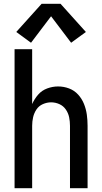

<svg xmlns="http://www.w3.org/2000/svg" viewBox="-20 -995 540 1015"><path d="M144 -769 250 -909 356 -769 434 -826 300 -975H200L66 -826ZM57 0H150V-330Q150 -353 155 -375Q160 -397 172.5 -416Q185 -435 206.5 -444.5Q228 -454 250 -454Q273 -454 294 -444.5Q315 -435 328 -416Q341 -397 345.5 -375Q350 -353 350 -330V0H443V-330Q443 -360 439 -389Q435 -418 424 -445.5Q413 -473 393 -495Q373 -517 345 -527.5Q317 -538 287 -538Q258 -538 229.5 -527.5Q201 -517 181.5 -494.5Q162 -472 150 -445V-735H57Z"/></svg>

Font: Iosevka SS08 Medium
Style: Regular
Weight: 500
Monospace: yes
Designer: Belleve Invis
Foundry: Belleve Invis
Version: Version 3.4.3; ttfautohint (v1.8.3)